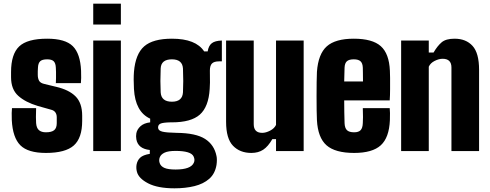

<svg xmlns="http://www.w3.org/2000/svg" viewBox="-20 -820 2661 1042"><path d="M229 10Q132 10 90.5 -31.5Q49 -73 44 -168Q43 -185 43.5 -206.5Q44 -228 45 -233H176Q174 -177 176 -152Q178 -125 191.5 -113.5Q205 -102 229 -102Q260 -102 274 -113.5Q288 -125 288 -152V-184Q288 -199 280.5 -210Q273 -221 256 -225L185 -245Q118 -265 79 -300Q40 -335 40 -401V-429Q40 -526 84 -568Q128 -610 236 -610Q334 -610 375 -569.5Q416 -529 420 -436Q421 -420 420.5 -397Q420 -374 419 -369H283Q284 -378 284 -395.5Q284 -413 284 -429.5Q284 -446 283 -453Q282 -477 271.5 -487.5Q261 -498 236 -498Q209 -498 198 -487.5Q187 -477 186 -453Q185 -442 185 -433.5Q185 -425 185 -414Q185 -395 192 -382Q199 -369 222 -364L284 -349Q354 -333 390 -297Q426 -261 426 -192V-164Q426 -71 380.5 -30.5Q335 10 229 10Z M486 -687V-800H636V-687ZM486 0V-600H636V0Z M927 202Q836 202 784 175Q732 148 723 112Q718 93 721 74Q725 51 740.5 36Q756 21 793 15V-6Q729 -13 720 -64Q717 -81 720 -97Q724 -118 742.5 -135Q761 -152 795 -156V-176Q714 -213 707 -337Q704 -391 707 -430Q715 -527 762.5 -568.5Q810 -610 913 -610Q1043 -610 1088 -541H1107Q1112 -572 1129.5 -585.5Q1147 -599 1184 -600V-487H1169Q1142 -487 1130.5 -475.5Q1119 -464 1119 -437Q1120 -393 1119.5 -372Q1119 -351 1118 -337Q1112 -240 1064.5 -198Q1017 -156 913 -156H904Q864 -155 851 -149Q838 -143 838 -129V-126Q839 -111 861.5 -105.5Q884 -100 939 -99Q1043 -98 1093 -66Q1143 -34 1155 27Q1157 35 1157 48Q1157 61 1155 75Q1147 123 1115.5 150.5Q1084 178 1035.5 190Q987 202 927 202ZM913 -268Q970 -268 973 -319Q976 -377 973 -448Q970 -498 913 -498Q854 -498 852 -448Q849 -377 852 -319Q855 -268 913 -268ZM933 100Q1016 100 1032 63Q1039 48 1031 30Q1024 14 999 6.5Q974 -1 933 -1Q893 -1 873 8.5Q853 18 847 34Q841 50 847 66Q853 83 873 91.5Q893 100 933 100Z M1344 10Q1282 10 1244.5 -29Q1207 -68 1207 -159V-600H1357V-146Q1357 -99 1403 -99Q1423 -99 1446 -111Q1469 -123 1478 -142V-600H1628V0H1478V-65H1458Q1435 -25 1408.5 -7.5Q1382 10 1344 10Z M1949 -233H2095Q2096 -228 2096.5 -206.5Q2097 -185 2096 -168Q2092 -73 2046.5 -31.5Q2001 10 1902 10Q1799 10 1752 -31.5Q1705 -73 1700 -168Q1699 -185 1698.5 -220.5Q1698 -256 1698 -297.5Q1698 -339 1698.5 -375Q1699 -411 1700 -430Q1707 -527 1753.5 -568.5Q1800 -610 1900 -610Q2001 -610 2046.5 -569.5Q2092 -529 2096 -436Q2097 -425 2097 -397.5Q2097 -370 2097 -336.5Q2097 -303 2095 -275H1848Q1848 -243 1848.5 -212Q1849 -181 1850 -152Q1851 -125 1863 -113.5Q1875 -102 1902 -102Q1926 -102 1937 -113.5Q1948 -125 1949 -152Q1951 -177 1949 -233ZM1900 -498Q1874 -498 1862.5 -487.5Q1851 -477 1850 -453Q1849 -435 1849 -416.5Q1849 -398 1848 -378H1950Q1950 -405 1949.5 -427Q1949 -449 1949 -453Q1948 -477 1936.5 -487.5Q1925 -498 1900 -498Z M2157 0V-600H2307V-535H2333Q2354 -571 2377 -590.5Q2400 -610 2447 -610Q2509 -610 2544.5 -571Q2580 -532 2580 -441V0H2430V-454Q2430 -501 2382 -501Q2362 -501 2339 -489.5Q2316 -478 2307 -458V0Z"/></svg>

Font: Big Shoulders Display Black
Style: Regular
Weight: 900
Designer: Patric King
Foundry: XO Type Co
Version: Version 1.000; ttfautohint (v1.8.2)